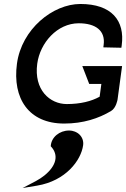

<svg xmlns="http://www.w3.org/2000/svg" viewBox="-20 -610 634 965"><path d="M326.8 46C279.8 46 237.3 79 235.1 125C277.1 169 262.9 223 204.4 271C190.9 282 176.7 291 160.4 300L93.7 335L166.3 323C310.6 299 387.5 196 397.8 120C403.3 79 370.8 46 326.8 46ZM393.6 -278 428.4 -188H489.4L480.8 -124C439.7 -101 383.8 -87 315.8 -87C230.8 -87 149.4 -158 167.2 -290C181.4 -395 267.7 -493 375.7 -493C460.7 -493 510.7 -456 500.9 -384L499.3 -372L590 -370L591.7 -382C608.6 -507 540.8 -590 383.8 -590C245.8 -590 88.7 -464 65.2 -290C41.6 -115 124.5 11 302.5 11C398.5 11 476 -15 538 -52C564.1 -67 570.9 -110 570.9 -110L571 -111L593.6 -278Z"/></svg>

Font: Charger
Style: ExBdIt
Weight: 400
Designer: Jasper
Foundry: Cannot Into Space Fonts
Version: Version 0.99